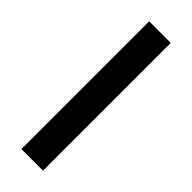

<svg xmlns="http://www.w3.org/2000/svg" viewBox="-216 -650 670 670"><g transform="rotate(45 119.0 -315.0)"><path d="M65.9 0V-630.4H172.4V0Z"/></g></svg>

Font: Open Sans
Style: Regular
Weight: 600
Width: 3
Foundry: Ascender Corporation
Version: Version 1.000